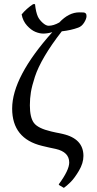

<svg xmlns="http://www.w3.org/2000/svg" viewBox="-20 -718 473 932"><path d="M184 -10Q39 -45 39 -191Q39 -344 234 -562Q211 -555 190 -555Q172 -555 151.5 -563.5Q131 -572 111 -594Q91 -616 85 -648Q109 -677 141 -698H150Q154 -659 164 -637Q171 -622 187 -607.5Q203 -593 216 -593Q240 -593 268 -609Q314 -658 365 -658Q380 -658 386 -657.5Q392 -657 396 -653Q400 -649 400 -640Q400 -627 388.5 -608.5Q377 -590 360 -584Q325 -571 280 -566Q230 -502 197 -446Q164 -390 149.5 -345.5Q135 -301 130 -270.5Q125 -240 125 -207Q125 -148 144.5 -121.5Q164 -95 228 -80Q232 -79 239 -77.5Q246 -76 252.5 -74.5Q259 -73 268 -71.5Q277 -70 284 -68Q385 -45 385 39Q385 74 363 111Q341 148 322 166.5Q303 185 290 194L268 181L265 177Q316 108 316 71Q316 20 251 5Q241 3 218 -2Q195 -7 184 -10Z"/></svg>

Font: Libertinus Sans
Style: Regular
Weight: 400
Designer: Philipp H. Poll
Foundry: Khaled Hosny
Version: Version 6.1